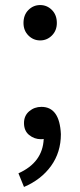

<svg xmlns="http://www.w3.org/2000/svg" viewBox="-20 -550 318 760"><path d="M139 -390Q112 -390 92.5 -409.5Q73 -429 73 -459Q73 -491 92.5 -510.5Q112 -530 139 -530Q166 -530 185.5 -510.5Q205 -491 205 -459Q205 -429 185.5 -409.5Q166 -390 139 -390ZM75 190 53 136Q149 93 153 0Q149 1 142 1Q116 1 95.5 -15.5Q75 -32 75 -63Q75 -92 95.5 -109.5Q116 -127 144 -127Q216 -127 221 -19Q221 53 182 107Q143 161 75 190Z"/></svg>

Font: Source Han Sans & Saira Hybrid
Style: Regular
Weight: 400
Designer: Ryoko NISHIZUKA 西塚涼子 (kana & ideographs); Paul D. Hunt (Latin, Greek & Cyrillic); Wenlong ZHANG 张文龙 (bopomofo); Sandoll 
Foundry: Adobe Systems Incorporated
Version: Version 1.00;August 2, 2021;FontCreator 13.0.0.2675 64-bit